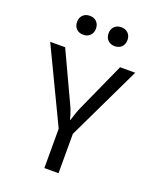

<svg xmlns="http://www.w3.org/2000/svg" viewBox="-169 -1047 939 1146"><g transform="rotate(20 300.0 -473.5)"><path d="M30 -720H125L273 -403Q280 -389 284.5 -375Q289 -361 293 -350Q297 -337 300 -324H304Q307 -337 312 -350Q315 -361 320 -375Q325 -389 331 -403L474 -720H570L345 -250V0H255V-250ZM140 -887Q140 -914 156.5 -930.5Q173 -947 200 -947Q227 -947 243.5 -930.5Q260 -914 260 -887Q260 -860 243.5 -843.5Q227 -827 200 -827Q173 -827 156.5 -843.5Q140 -860 140 -887ZM340 -887Q340 -914 356.5 -930.5Q373 -947 400 -947Q427 -947 443.5 -930.5Q460 -914 460 -887Q460 -860 443.5 -843.5Q427 -827 400 -827Q373 -827 356.5 -843.5Q340 -860 340 -887Z"/></g></svg>

Font: JetBrainsMono NF
Style: Regular
Weight: 400
Monospace: yes
Designer: Philipp Nurullin, Konstantin Bulenkov
Foundry: JetBrains
Version: Version 1.0.2; ttfautohint (v1.8.3)